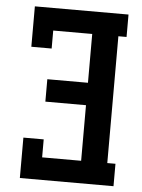

<svg xmlns="http://www.w3.org/2000/svg" viewBox="-53 -777 605 819"><g transform="rotate(5 250.0 -367.5)"><path d="M63 0V-173H150V-96H317V-334H143V-430H317V-639H150V-562H63V-735H464V-639H429V-96H464V0Z"/></g></svg>

Font: Iosevka Gothic
Style: Bold
Weight: 700
Monospace: yes
Designer: Belleve Invis
Foundry: Belleve Invis
Version: Version 15.5.1; ttfautohint (v1.8.4)